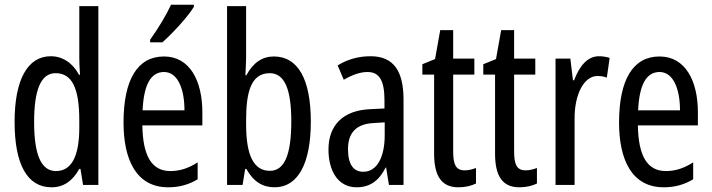

<svg xmlns="http://www.w3.org/2000/svg" viewBox="-20 -786 3026 816"><path d="M199 10C251 10 288 -17 317 -68H322L333 0H398V-760H317V-542C317 -521 318 -498 320 -468H316C289 -519 245 -547 196 -547C97 -547 42 -447 42 -268C42 -87 96 10 199 10ZM218 -59C154 -59 125 -130 125 -268C125 -402 153 -475 216 -475C286 -475 317 -412 317 -274V-244C317 -120 283 -59 218 -59Z M804 -757V-766H707C686 -721 656 -671 618 -617V-606H670C711 -642 779 -715 804 -757ZM677 -546C564 -546 505 -447 505 -265C505 -109 558 10 695 10C741 10 782 -1 820 -24V-96C780 -70 743 -59 704 -59C625 -59 587 -123 585 -253H840V-309C840 -442 787 -546 677 -546ZM677 -480C737 -480 764 -405 764 -317H586C591 -428 622 -480 677 -480Z M1026 -543V-760H945V0H1011L1022 -68H1027C1057 -14 1096 10 1147 10C1246 10 1301 -90 1301 -269C1301 -450 1246 -546 1144 -546C1095 -546 1056 -520 1027 -466H1023C1024 -496 1026 -522 1026 -543ZM1126 -475C1190 -475 1218 -406 1218 -270C1218 -126 1188 -60 1127 -60C1059 -60 1026 -124 1026 -257V-276C1026 -390 1045 -475 1126 -475Z M1555 -547C1504 -547 1457 -534 1415 -508L1441 -447C1479 -469 1512 -480 1542 -480C1593 -480 1614 -442 1614 -360V-325L1553 -322C1440 -317 1376 -256 1376 -150C1376 -65 1413 10 1496 10C1552 10 1591 -18 1619 -74H1621L1633 0H1695V-362C1695 -480 1656 -547 1555 -547ZM1567 -263 1615 -266V-212C1615 -114 1580 -56 1524 -56C1483 -56 1459 -86 1459 -152C1459 -222 1494 -259 1567 -263Z M1955 -62C1916 -62 1906 -89 1906 -143V-469H1996V-537H1906V-658H1851L1829 -535L1775 -513V-469H1825V-133C1825 -37 1857 10 1928 10C1958 10 1982 4 2003 -6V-72C1987 -66 1971 -62 1955 -62Z M2214 -62C2175 -62 2165 -89 2165 -143V-469H2255V-537H2165V-658H2110L2088 -535L2034 -513V-469H2084V-133C2084 -37 2116 10 2187 10C2217 10 2241 4 2262 -6V-72C2246 -66 2230 -62 2214 -62Z M2525 -547C2478 -547 2443 -507 2420 -445H2415L2404 -537H2341V0H2422V-280C2421 -385 2462 -463 2519 -463C2534 -463 2547 -461 2559 -456L2571 -540C2555 -545 2540 -547 2525 -547Z M2783 -546C2670 -546 2611 -447 2611 -265C2611 -109 2664 10 2801 10C2847 10 2888 -1 2926 -24V-96C2886 -70 2849 -59 2810 -59C2731 -59 2693 -123 2691 -253H2946V-309C2946 -442 2893 -546 2783 -546ZM2783 -480C2843 -480 2870 -405 2870 -317H2692C2697 -428 2728 -480 2783 -480Z"/></svg>

Font: Noto Sans Lao Looped ExtraCondensed
Style: Regular
Weight: 400
Width: 2
Designer: Mark Frömberg, Ben Mitchell
Foundry: The Fontpad Ltd
Version: Version 1.003